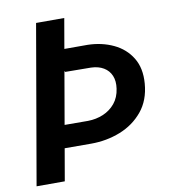

<svg xmlns="http://www.w3.org/2000/svg" viewBox="-80 -780 748 848"><g transform="rotate(-10 293.5 -355.5)"><path d="M138.7 -710.9H265.1L142.1 0H15.6ZM165 -576.2H346.2Q409.7 -574.7 461.4 -550.3Q513.2 -525.9 541.7 -479.2Q570.3 -432.6 564.9 -364.3Q559.1 -290 518.6 -241Q478 -191.9 416.5 -167.7Q355 -143.6 286.1 -143.6L146.5 -144L164.6 -245.6L289.6 -245.1Q326.2 -245.6 358.2 -259Q390.1 -272.5 411.6 -298.6Q433.1 -324.7 438.5 -363.3Q443.4 -397 433.1 -421.4Q422.9 -445.8 399.7 -459.7Q376.5 -473.6 343.3 -474.6L228 -475.6Z"/></g></svg>

Font: Roboto SemiBold
Style: Italic
Weight: 600
Designer: Christian Robertson
Foundry: Google
Version: Version 3.009; 2024